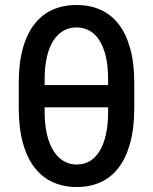

<svg xmlns="http://www.w3.org/2000/svg" viewBox="-20 -746 618 776"><path d="M289.1 -725.9Q342 -725.9 385.1 -707Q428.3 -688.2 458.8 -649.3Q489.3 -610.4 506 -551Q522.7 -491.5 522.7 -409.8V-310.4Q522.7 -228 506 -167.6Q489.3 -107.2 459 -67.8Q428.6 -28.4 385.8 -9.2Q343 9.9 290.5 9.9Q237.9 9.9 194.6 -9.2Q151.3 -28.4 120.4 -67.8Q89.5 -107.2 72.6 -167.6Q55.8 -228 55.8 -310.4V-409.8Q55.8 -491.5 72.4 -551Q89.1 -610.4 119.9 -649.3Q150.6 -688.2 193.5 -707Q236.5 -725.9 289.1 -725.9ZM416.9 -402.3V-427.2Q416.9 -478.7 407.7 -517.8Q398.4 -556.8 381.7 -582.9Q365.1 -609 341.4 -622.2Q317.8 -635.3 289.1 -635.3Q260.3 -635.3 236.5 -621.8Q212.7 -608.3 195.8 -582Q179 -555.8 169.7 -516.9Q160.5 -478 160.5 -427.2V-402.3ZM160.5 -293.3Q160.5 -242.2 169.9 -202.6Q179.3 -163 196.4 -136Q213.4 -109 237.4 -95Q261.4 -81 290.5 -81Q319.2 -81 342.5 -94.6Q365.8 -108.3 382.3 -135.1Q398.8 -161.9 407.8 -201.5Q416.9 -241.1 416.9 -293.3V-312.1H160.5Z"/></svg>

Font: Cannonade Med
Style: Regular
Weight: 500
Designer: Rasmus Andersson
Foundry: rsms
Version: Version 3.012;git-f93a4a705